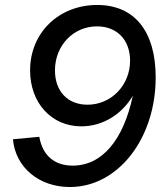

<svg xmlns="http://www.w3.org/2000/svg" viewBox="-20 -736 669 772"><path d="M261 16C454 16 606 -178 606 -425C606 -611 520 -716 371 -716C216 -716 101 -604 101 -453C101 -322 187 -228 307 -228C393 -228 470 -276 514 -351C476 -172 390 -70 272 -70C199 -70 151 -111 138 -186L32 -176C42 -63 137 16 261 16ZM332 -315C252 -315 201 -369 201 -453C201 -553 275 -630 370 -630C450 -630 503 -576 503 -492C503 -393 427 -315 332 -315Z"/></svg>

Font: Uncut Sans Medium Italic
Style: Regular
Weight: 500
Italic angle: -11°
Designer: Kasper Nordkvist
Foundry: UNCUT.wtf
Version: Version 1.304;Glyphs 3.2 (3246)